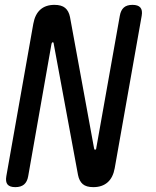

<svg xmlns="http://www.w3.org/2000/svg" viewBox="-20 -760 640 790"><path d="M117 -662Q124 -701 146 -720.5Q168 -740 204 -740Q233 -740 248 -727.5Q263 -715 268 -690L367 -150Q368 -147 368.5 -145.5Q369 -144 371 -144Q373 -144 374.5 -145.5Q376 -147 376 -150L473 -695Q477 -718 489.5 -729Q502 -740 525 -740Q548 -740 557.5 -729Q567 -718 563 -695L452 -68Q445 -29 422.5 -9.5Q400 10 364 10Q335 10 320.5 -2.5Q306 -15 301 -40L201 -580Q201 -583 200 -584.5Q199 -586 197 -586Q195 -586 194 -584.5Q193 -583 192 -580L96 -35Q92 -12 79 -1Q66 10 43 10Q20 10 11 -1Q2 -12 6 -35Z"/></svg>

Font: Maple Mono
Style: Italic
Weight: 400
Italic angle: -10°
Monospace: yes
Designer: subframe7536
Version: Version 7.300